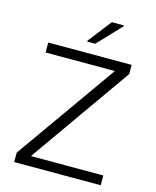

<svg xmlns="http://www.w3.org/2000/svg" viewBox="-129 -976 862 1063"><g transform="rotate(15 302.0 -444.0)"><path d="M56 0ZM56 0V-54L464 -631H67V-688H545V-635L137 -56H552V0ZM274 -749ZM274 -749V-754L378 -888H447V-883L320 -749Z"/></g></svg>

Font: Azeri Sans Light
Style: Regular
Weight: 300
Designer: Hector Gatti & Omnibus-Type (original fonts) / Cristiano Sobral (main changes and remastering)
Version: Version 1.000; ttfautohint (v1.6)